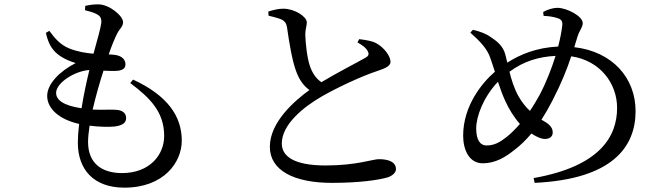

<svg xmlns="http://www.w3.org/2000/svg" viewBox="-20 -810 3040 883"><path d="M238 -383C238 -429 324 -484 391 -488C379 -439 365 -375 355 -312C268 -325 238 -352 238 -383ZM579 -428C670 -360 735 -295 735 -185C735 -97 668 -14 541 -14C448 -14 385 -59 385 -157C385 -178 388 -204 392 -232C438 -226 480 -226 506 -228C545 -233 560 -246 560 -267C560 -291 542 -303 515 -305C493 -307 454 -304 406 -306C421 -370 440 -436 456 -485C479 -484 502 -483 516 -484C542 -486 557 -494 557 -514C557 -534 543 -554 505 -558C497 -559 489 -559 480 -560C495 -603 507 -632 519 -656C531 -679 546 -688 546 -708C546 -737 483 -790 432 -790C409 -790 390 -787 372 -783L371 -763C387 -759 406 -754 421 -747C439 -738 447 -730 446 -706C443 -681 428 -628 410 -563C375 -566 337 -572 299 -587C257 -604 232 -634 207 -668L191 -659C203 -605 222 -576 257 -552C282 -536 303 -528 328 -520C254 -482 197 -424 197 -369C197 -311 251 -261 344 -240C340 -208 338 -178 338 -154C338 -31 410 53 552 53C734 53 816 -64 816 -163C816 -276 750 -371 592 -444Z M1624 -615C1643 -604 1664 -591 1672 -573C1678 -560 1675 -552 1660 -544C1627 -525 1531 -476 1458 -432C1432 -450 1416 -475 1405 -507C1392 -545 1385 -613 1384 -651C1384 -676 1391 -690 1391 -708C1390 -734 1335 -770 1283 -770C1261 -770 1240 -765 1214 -757L1215 -738C1231 -734 1255 -728 1271 -722C1291 -713 1297 -702 1300 -684C1310 -614 1324 -527 1344 -477C1356 -445 1375 -416 1403 -396C1334 -346 1221 -248 1221 -135C1221 -26 1332 31 1507 31C1637 31 1724 17 1762 6C1784 -1 1801 -16 1801 -32C1801 -67 1764 -78 1722 -78C1695 -78 1619 -49 1478 -49C1332 -49 1276 -91 1276 -150C1276 -238 1376 -318 1459 -366C1532 -408 1644 -460 1711 -482C1753 -496 1776 -506 1776 -526C1776 -551 1747 -592 1709 -612C1690 -622 1662 -626 1632 -630Z M2462 -374C2448 -349 2433 -323 2417 -300C2398 -318 2379 -341 2363 -370C2344 -405 2332 -444 2323 -480C2389 -529 2458 -549 2535 -553C2517 -496 2493 -433 2462 -374ZM2310 -180C2279 -156 2254 -141 2217 -141C2190 -141 2170 -164 2170 -219C2170 -275 2203 -363 2270 -434C2280 -404 2291 -373 2304 -345C2320 -310 2342 -273 2371 -240C2350 -216 2329 -195 2310 -180ZM2636 -642C2645 -671 2660 -684 2660 -704C2660 -735 2588 -774 2543 -774C2523 -774 2498 -766 2478 -755L2480 -737C2503 -736 2523 -733 2540 -728C2557 -723 2568 -717 2566 -694C2563 -668 2557 -634 2547 -596C2447 -591 2373 -560 2313 -522C2310 -535 2307 -548 2304 -559C2293 -602 2260 -624 2236 -640C2216 -655 2185 -666 2155 -673L2143 -660C2188 -620 2220 -586 2234 -546C2241 -527 2248 -504 2256 -480C2200 -432 2110 -326 2110 -186C2110 -122 2137 -59 2200 -59C2259 -59 2305 -88 2344 -119C2372 -140 2398 -165 2424 -196C2442 -184 2466 -171 2486 -171C2507 -171 2522 -181 2522 -201C2522 -227 2500 -243 2478 -255L2470 -259C2487 -286 2504 -315 2521 -348C2563 -430 2588 -493 2607 -551C2740 -532 2818 -426 2818 -314C2818 -182 2739 -45 2434 9L2439 31C2795 14 2903 -133 2903 -299C2903 -451 2797 -573 2621 -593Z"/></svg>

Font: Noto Serif SC Medium
Style: Regular
Weight: 500
Designer: Ryoko NISHIZUKA 西塚涼子 (kana & ideographs); Frank Grießhammer (Latin, Greek & Cyrillic); Wenlong ZHANG 张文龙 (bopomofo); San
Foundry: Adobe Systems Incorporated
Version: Version 1.001;PS 1.001;hotconv 16.6.54;makeotf.lib2.5.65590